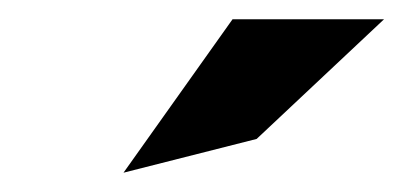

<svg xmlns="http://www.w3.org/2000/svg" viewBox="-20 -772 418 199"><path d="M246 -628 378 -752H221L108 -593Z"/></svg>

Font: Charger Pro
Style: BlkExtObl
Weight: 900
Designer: Jasper
Foundry: Cannot Into Space Fonts
Version: Version 1.09